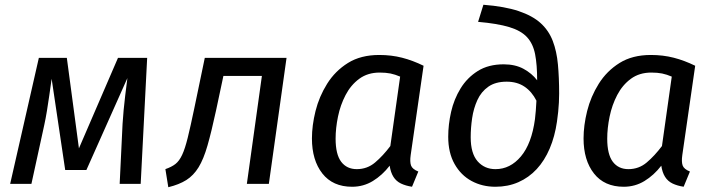

<svg xmlns="http://www.w3.org/2000/svg" viewBox="-20 -769 2980 803"><path d="M473.5 -527.1H595.5L568.4 0H480.5L492.6 -251.1Q494.6 -280.2 497.1 -308.7Q499.6 -337.3 503.7 -369.8Q507.7 -402.3 512.8 -442.4L341.3 -57.9H252.7L196 -439.4Q191.1 -403.3 186.1 -369.3Q181.1 -335.3 176.2 -304.7Q171.2 -274.2 165.1 -246.1L111.4 0H22.5L142.5 -527.1H259.5L310.1 -148.6Z M836.5 -527.1H1178.4L1104.4 0H1012.4L1075.3 -451.4H914.3L883.4 -306.2Q864.4 -218.3 847.9 -160.7Q831.4 -103.2 810.4 -69.1Q789.4 -35.1 759.3 -16Q729.1 3 683.9 14L671.7 -61.7Q697.7 -70.6 713.7 -83.1Q729.7 -95.6 741.6 -121Q753.6 -146.4 765.1 -192.8Q776.6 -239.2 792.6 -316.1Z M1566 -539.1Q1617 -539.1 1661.7 -527.6Q1706.4 -516.1 1751.5 -494L1697.6 -120.5Q1693.6 -92.5 1699 -77Q1704.5 -61.6 1729.5 -51.6L1703.2 12Q1677.1 8.1 1657 -1.4Q1637 -11 1625.4 -29.5Q1613.8 -48 1609.7 -76Q1578.8 -36 1539.3 -11.9Q1499.8 12.1 1452.7 12.1Q1371.7 12.1 1328.1 -43.5Q1284.6 -99 1284.6 -190.1Q1284.6 -244.1 1299.6 -304.6Q1314.7 -365.2 1348.2 -418.7Q1381.7 -472.2 1435.3 -505.7Q1488.9 -539.1 1566 -539.1ZM1567.9 -465.5Q1518.1 -465.5 1482.7 -439.6Q1447.3 -413.6 1425.4 -371.7Q1403.5 -329.8 1393.6 -281.4Q1383.6 -233 1383.6 -189.1Q1383.6 -123.3 1407 -92.4Q1430.4 -61.6 1472.2 -61.6Q1515.9 -61.6 1548.8 -89.5Q1581.7 -117.3 1612.5 -158.2L1653.5 -448.6Q1632.6 -457.6 1613.2 -461.6Q1593.8 -465.5 1567.9 -465.5Z M1979.5 -677.6 2001.7 -749.1Q2090.8 -742.2 2148.9 -722.7Q2207 -703.2 2241.1 -672.3Q2275.2 -641.3 2291.8 -597.8Q2308.4 -554.4 2313.4 -499.4Q2318.5 -444.4 2318.5 -377.4Q2318.5 -359.5 2317.5 -340.4Q2316.5 -321.3 2314.5 -301.3Q2312.4 -281.2 2309.4 -260.3Q2300.5 -198.3 2279 -147.8Q2257.5 -97.2 2224.5 -61.6Q2191.4 -26 2147.9 -7Q2104.3 12.1 2052 12.1Q1996.9 12.1 1952.3 -12Q1907.7 -36 1881.2 -83Q1854.6 -130 1854.6 -197.1Q1854.6 -248.1 1866.6 -301.1Q1878.7 -354.1 1906.2 -399.1Q1933.7 -444 1978.2 -472Q2022.8 -500 2086.7 -500Q2134.7 -500 2169.6 -481.1Q2204.5 -462.1 2226.5 -433.2Q2226.6 -498.1 2218 -542Q2209.5 -585.9 2184.4 -613.3Q2159.4 -640.7 2109.9 -655.7Q2060.4 -670.6 1979.5 -677.6ZM2099 -427.4Q2052.2 -427.4 2022.3 -406.4Q1992.5 -385.5 1976.5 -350.5Q1960.6 -315.6 1954.6 -274.7Q1948.6 -233.9 1948.6 -195Q1948.6 -127.3 1977.5 -94.4Q2006.4 -61.6 2052.2 -61.6Q2114 -61.6 2158.7 -114.9Q2203.5 -168.2 2217.4 -270.8Q2219.4 -285.9 2220.9 -306.4Q2222.5 -326.9 2223.5 -347.9Q2204.5 -385.7 2173.7 -406.5Q2142.8 -427.4 2099 -427.4Z M2702 -539.1Q2753 -539.1 2797.7 -527.6Q2842.4 -516.1 2887.5 -494L2833.6 -120.5Q2829.6 -92.5 2835 -77Q2840.5 -61.6 2865.5 -51.6L2839.2 12Q2813.1 8.1 2793 -1.4Q2773 -11 2761.4 -29.5Q2749.8 -48 2745.7 -76Q2714.8 -36 2675.3 -11.9Q2635.8 12.1 2588.7 12.1Q2507.7 12.1 2464.1 -43.5Q2420.6 -99 2420.6 -190.1Q2420.6 -244.1 2435.6 -304.6Q2450.7 -365.2 2484.2 -418.7Q2517.7 -472.2 2571.3 -505.7Q2624.9 -539.1 2702 -539.1ZM2703.9 -465.5Q2654.1 -465.5 2618.7 -439.6Q2583.3 -413.6 2561.4 -371.7Q2539.5 -329.8 2529.6 -281.4Q2519.6 -233 2519.6 -189.1Q2519.6 -123.3 2543 -92.4Q2566.4 -61.6 2608.2 -61.6Q2651.9 -61.6 2684.8 -89.5Q2717.7 -117.3 2748.5 -158.2L2789.5 -448.6Q2768.6 -457.6 2749.2 -461.6Q2729.8 -465.5 2703.9 -465.5Z"/></svg>

Font: Fira Sans Variable
Style: Italic
Weight: 397
Italic angle: -8°
Designer: Carrois Corporate & Edenspiekermann AG
Foundry: Carrois Corporate GbR & Edenspiekermann AG
Version: Version 4.202